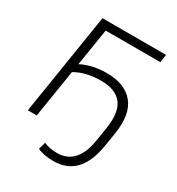

<svg xmlns="http://www.w3.org/2000/svg" viewBox="-207 -836 1068 1156"><g transform="rotate(30 327.5 -258.5)"><path d="M338 188Q304 188 275 182.5Q246 177 227 167L241 117Q279 135 333 135Q401 135 443.5 90Q486 45 501 -45L516 -139Q536 -261 492.5 -318Q449 -375 348 -375Q300 -375 255 -365.5Q210 -356 168 -332L115 0H53L165 -705H607L599 -650H219L178 -393Q214 -412 259.5 -422Q305 -432 353 -432Q481 -432 540.5 -359Q600 -286 578 -145L562 -47Q525 188 338 188Z"/></g></svg>

Font: Nunito Sans Light
Style: Italic
Weight: 300
Italic angle: -9°
Designer: Vernon Adams
Foundry: Vernon Adams
Version: Version 3.006; ttfautohint (v1.8.3)